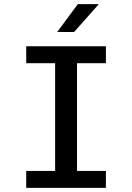

<svg xmlns="http://www.w3.org/2000/svg" viewBox="-20 -910 640 930"><path d="M107 0V-82H247V-604H107V-686H493V-604H353V-82H493V0ZM257 -755 357 -890H456V-887L339 -755Z"/></svg>

Font: Chivo Mono
Style: Regular
Weight: 400
Monospace: yes
Designer: Hector Gatti
Foundry: Omnibus-Type
Version: Version 1.008; ttfautohint (v1.8.4.7-5d5b)